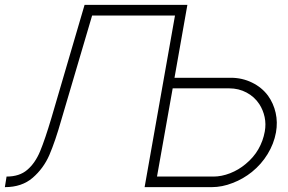

<svg xmlns="http://www.w3.org/2000/svg" viewBox="-48 -770 1186 790"><path d="M1087.5 -225Q1079 -178.5 1053.2 -136.2Q1027.5 -94 988.5 -62.5Q971 -48.5 951.2 -37Q931.5 -25.5 909 -17Q866 0 823 0H547L672 -706H331L205 -279Q192 -233 179.5 -196.5Q167 -160 155 -132Q131 -77 86.5 -38.5Q42 0 -28 0L-21 -43.5Q32 -43.5 64 -71Q96.5 -98.5 117 -147.5Q137.5 -197 163.5 -284.5L300 -750H723L670 -450H902Q948.5 -450 989 -430.2Q1029.5 -410.5 1055 -376Q1077.5 -344.5 1086.2 -305.8Q1095 -267 1087.5 -225ZM1041.5 -229Q1047 -259.5 1040.8 -288.5Q1034.5 -317.5 1019 -341.5Q999 -372 966.5 -389.2Q934 -406.5 895 -406.5H662.5L598 -43.5H830Q863.5 -43.5 898.8 -57.2Q934 -71 962.5 -95Q995.5 -122 1015 -156Q1034.5 -190 1041.5 -229Z"/></svg>

Font: Russisch Sans ExtraLight
Style: Italic
Weight: 200
Width: 4
Italic angle: -10°
Designer: Michael Sharanda (font) & Cristiano Sobral (main changes)
Foundry: Michael Sharanda
Version: Version 2.00;September 8, 2020;FontCreator 13.0.0.2681 64-bi